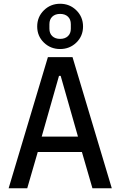

<svg xmlns="http://www.w3.org/2000/svg" viewBox="-20 -1002 640 1022"><path d="M386.5 -775.5Q351 -741 300 -741Q249 -741 213.5 -775.5Q178 -810 178 -861Q178 -912 213.5 -947Q249 -982 300 -982Q351 -982 386.5 -947Q422 -912 422 -861Q422 -810 386.5 -775.5ZM357 -849V-873Q357 -899 341.5 -913.5Q326 -928 300 -928Q274 -928 258.5 -913.5Q243 -899 243 -873V-849Q243 -824 258.5 -809.5Q274 -795 300 -795Q326 -795 341.5 -809.5Q357 -824 357 -849ZM575 0H472L416 -193H181L125 0H26L235 -698H366ZM395 -275 303 -598H294L202 -275Z"/></svg>

Font: IBM Plex Mono Text
Style: Regular
Weight: 450
Designer: Mike Abbink, Paul van der Laan, Pieter van Rosmalen
Foundry: Bold Monday
Version: Version 2.000